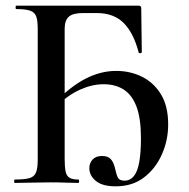

<svg xmlns="http://www.w3.org/2000/svg" viewBox="-20 -645 665 677"><path d="M388 12Q341 12 318 -7Q295 -26 295 -52Q295 -70 306.5 -82.5Q318 -95 340 -95Q360 -95 370 -84.5Q380 -74 385 -54Q390 -30 395.5 -19Q401 -8 419 -8Q439 -8 452 -24Q465 -40 471 -73.5Q477 -107 477 -157Q477 -227 461.5 -268.5Q446 -310 416.5 -329Q387 -348 345 -348Q305 -348 262.5 -329Q220 -310 180 -271L170 -280Q228 -340 281.5 -367.5Q335 -395 390 -395Q439 -395 480.5 -374.5Q522 -354 547.5 -312.5Q573 -271 573 -206Q573 -151 551 -101Q529 -51 488 -19.5Q447 12 388 12ZM32 0Q30 0 30 -6Q30 -12 32 -12Q67 -12 84 -17Q101 -22 107 -37Q113 -52 113 -81V-544Q113 -573 107.5 -587.5Q102 -602 86 -607.5Q70 -613 37 -613Q35 -613 35 -619Q35 -625 37 -625H469Q478 -625 478 -616L480 -461Q480 -458 474.5 -457.5Q469 -457 469 -460Q451 -529 416 -564Q381 -599 321 -599H273Q237 -599 222.5 -586Q208 -573 208 -543V-85Q208 -55 211.5 -39.5Q215 -24 225.5 -18Q236 -12 256 -12Q259 -12 259 -6Q259 0 256 0Q236 0 212.5 -1Q189 -2 158 -2Q123 -2 90 -1Q57 0 32 0Z"/></svg>

Font: Cormorant SemiBold
Style: Regular
Weight: 600
Designer: Christian Thalmann (Catharsis Fonts)
Foundry: Catharsis Fonts
Version: Version 4.000